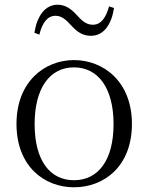

<svg xmlns="http://www.w3.org/2000/svg" viewBox="-20 -781 630 815"><path d="M294 14C421 14 540 -74 540 -255C540 -435 419 -526 294 -526C170 -526 50 -435 50 -255C50 -75 168 14 294 14ZM294 -16C191 -16 127 -101 127 -254C127 -407 191 -495 294 -495C397 -495 462 -407 462 -254C462 -101 397 -16 294 -16ZM126 -642 147 -634C160 -686 182 -714 216 -714C246 -714 264 -692 286 -669C306 -648 329 -629 366 -629C420 -629 453 -676 464 -747L443 -754C429 -704 408 -676 374 -676C345 -676 327 -694 304 -719C284 -741 259 -761 224 -761C171 -761 137 -712 126 -642Z"/></svg>

Font: Source Han Serif CN Light
Style: Regular
Weight: 300
Designer: Ryoko NISHIZUKA 西塚涼子 (kana & ideographs); Frank Grießhammer (Latin, Greek & Cyrillic); Wenlong ZHANG 张文龙 (bopomofo); San
Foundry: Adobe
Version: Version 2.003;hotconv 1.1.1;makeotfexe 2.6.0